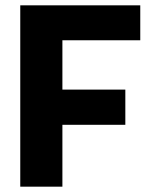

<svg xmlns="http://www.w3.org/2000/svg" viewBox="-20 -700 563 720"><path d="M56 0V-680H506V-549H214V-364H450V-232H214V0Z"/></svg>

Font: Cairo ExtraBold
Style: Regular
Weight: 800
Designer: Mohamed Gaber, Accademia di Belle Arti di Urbino
Foundry: Kief Type Foundry, Accademia di Belle Arti di Urbino
Version: Version 3.117